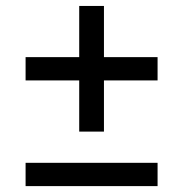

<svg xmlns="http://www.w3.org/2000/svg" viewBox="-20 -632 622 652"><path d="M66.9 0V-79.1H515.1V0ZM66.9 -358.9V-438H249V-611.8H333V-438H515.1V-358.9H333V-185.1H249V-358.9Z"/></svg>

Font: Montserrat Medium
Style: Regular
Weight: 500
Designer: Julieta Ulanovsky
Foundry: Julieta Ulanovsky
Version: Version 7.200